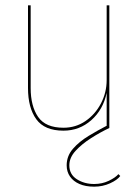

<svg xmlns="http://www.w3.org/2000/svg" viewBox="-20 -480 515 720"><path d="M424 173Q413 186 388 198Q363 210 333 210Q296 210 268 192Q240 174 240 140Q240 111 263.5 85.5Q287 60 321.5 38Q356 16 390 0L383 -10Q348 8 312.5 29.5Q277 51 253.5 78Q230 105 230 140Q230 164 242.5 182Q255 200 278 210Q301 220 333 220Q365 220 392.5 207.5Q420 195 431 180ZM95 -150V-460H85V-150Q85 -76 116 -33Q147 10 218 10Q278 10 322.5 -29.5Q367 -69 380 -132V0H390V-460H380V-180Q380 -133 358.5 -92Q337 -51 300.5 -26Q264 -1 218 -1Q151 -1 123 -41.5Q95 -82 95 -150Z"/></svg>

Font: Jost Thin
Style: Regular
Weight: 250
Version: Version 3.710